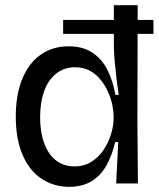

<svg xmlns="http://www.w3.org/2000/svg" viewBox="-20 -709 613 742"><path d="M224 -632H573V-578H224ZM248 13Q188 13 141 -18Q94 -49 67.5 -110Q41 -171 41 -259Q41 -343 66 -404Q91 -465 137 -497.5Q183 -530 245 -530Q299 -530 335.5 -506.5Q372 -483 394 -441Q416 -399 426 -342H439Q433 -381 429 -416Q425 -451 422.5 -481Q420 -511 420 -536V-689H512L511 -240L513 0H429L437 -160H425Q412 -104 389 -65.5Q366 -27 331 -7Q296 13 248 13ZM268 -66Q306 -66 334.5 -84.5Q363 -103 381.5 -131.5Q400 -160 409.5 -192Q419 -224 419 -251V-261Q419 -279 414 -303.5Q409 -328 398 -353Q387 -378 369.5 -400Q352 -422 327.5 -435.5Q303 -449 270 -449Q228 -449 197.5 -425Q167 -401 151 -357.5Q135 -314 135 -256Q135 -199 150.5 -156Q166 -113 196 -89.5Q226 -66 268 -66Z"/></svg>

Font: Bricolage Grotesque 60pt
Style: Regular
Weight: 400
Version: Version 1.001;gftools[0.9.33.dev8+g029e19f]